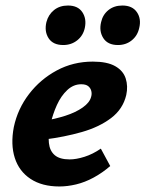

<svg xmlns="http://www.w3.org/2000/svg" viewBox="-20 -661 527 695"><path d="M195 14Q132 14 90.5 -13.5Q49 -41 33.5 -89.5Q18 -138 30 -201Q44 -267 85 -320.5Q126 -374 185.5 -406Q245 -438 316 -438Q368 -438 397 -421.5Q426 -405 435 -377Q444 -349 437 -317Q425 -266 382 -233.5Q339 -201 276 -183Q213 -165 141 -156L136 -223Q179 -230 216.5 -242Q254 -254 279.5 -272Q305 -290 310 -311Q313 -321 310.5 -331.5Q308 -342 299.5 -349Q291 -356 274 -356Q246 -356 223.5 -335Q201 -314 186 -281Q171 -248 162 -209Q154 -172 157 -143.5Q160 -115 178 -99.5Q196 -84 232 -84Q256 -84 286 -93.5Q316 -103 345 -123L379 -60Q350 -35 318.5 -18Q287 -1 255.5 6.5Q224 14 195 14ZM209 -498Q172 -498 156 -522.5Q140 -547 148 -581Q155 -608 175.5 -624.5Q196 -641 226 -641Q262 -641 278 -617Q294 -593 287 -560Q281 -532 259.5 -515Q238 -498 209 -498ZM407 -498Q370 -498 354 -523Q338 -548 346 -581Q352 -608 372.5 -624.5Q393 -641 423 -641Q459 -641 475.5 -617Q492 -593 484 -560Q478 -532 457 -515Q436 -498 407 -498Z"/></svg>

Font: Ysabeau ExtraBold
Style: Italic
Weight: 800
Italic angle: -12°
Designer: Christian Thalmann (Catharsis Fonts)
Version: Version 2.002